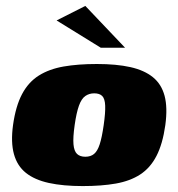

<svg xmlns="http://www.w3.org/2000/svg" viewBox="-20 -621 602 648"><path d="M259 7Q193 7 145 -3.5Q97 -14 67.5 -37.5Q38 -61 27 -101Q16 -141 24 -199Q33 -263 54.5 -303.5Q76 -344 111 -366Q146 -388 194.5 -396.5Q243 -405 307 -405Q373 -405 420 -394.5Q467 -384 496 -360.5Q525 -337 535.5 -297.5Q546 -258 538 -199Q529 -135 508 -94.5Q487 -54 453 -32Q419 -10 371 -1.5Q323 7 259 7ZM268 -92Q286 -92 297.5 -101.5Q309 -111 316.5 -134Q324 -157 330 -199Q336 -241 335 -264.5Q334 -288 325 -297Q316 -306 298 -306Q281 -306 268 -297Q255 -288 246.5 -264.5Q238 -241 232 -199Q226 -157 228 -134Q230 -111 240 -101.5Q250 -92 268 -92ZM320 -460 171 -552 268 -601 402 -460Z"/></svg>

Font: Genos Thin Black
Style: Italic
Weight: 900
Italic angle: -8°
Version: Version 1.010